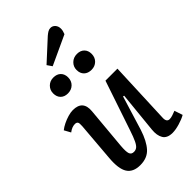

<svg xmlns="http://www.w3.org/2000/svg" viewBox="-291 -1078 1189 1189"><g transform="rotate(-45 303.0 -483.5)"><path d="M12 -474Q28 -487 50.5 -498Q73 -509 97 -516Q121 -523 140 -523Q227 -523 219 -434L194 -157Q190 -109 196.5 -90.5Q203 -72 225 -72Q241 -72 252.5 -81Q264 -90 275.5 -114Q287 -138 302 -183L412 -509H517L500 -97Q498 -59 525 -59Q537 -59 552 -64Q567 -69 582 -75L600 -21Q576 -7 540 3.5Q504 14 478 14Q431 14 413.5 -15Q396 -44 401 -92L428 -361L420 -363L351 -138Q327 -64 292 -25Q257 14 195 14Q133 14 107.5 -26Q82 -66 90 -156L111 -411Q113 -437 107.5 -445Q102 -453 88 -453Q62 -453 35 -432ZM332 -682Q332 -711 352.5 -731Q373 -751 404 -751Q434 -751 451.5 -733.5Q469 -716 469 -687Q469 -656 449 -636.5Q429 -617 399 -617Q368 -617 350 -634.5Q332 -652 332 -682ZM127 -682Q127 -711 147 -731Q167 -751 197 -751Q228 -751 245.5 -733.5Q263 -716 263 -687Q263 -656 243 -636.5Q223 -617 192 -617Q162 -617 144.5 -634.5Q127 -652 127 -682ZM356 -958Q369 -969 379.5 -975Q390 -981 402 -981Q420 -981 432.5 -967Q445 -953 445 -931Q445 -914 436 -892L244 -803L222 -835Z"/></g></svg>

Font: Literata 12pt Medium
Style: Italic
Weight: 500
Italic angle: -2°
Designer: Latin by Veronika Burian and Jose Scaglione. Greek by Irene Vlachou. Cyrillic by Vera Evstafieva
Foundry: TypeTogether
Version: Version 3.002